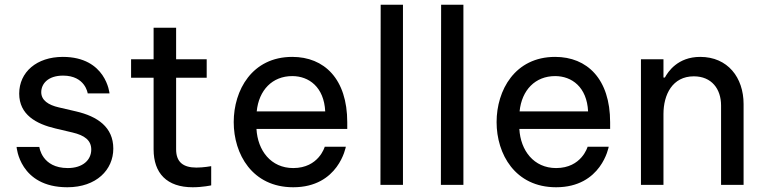

<svg xmlns="http://www.w3.org/2000/svg" viewBox="-20 -780 3227 810"><path d="M264 10C387 10 458 -64 458 -153C458 -244 391 -289 301 -310L228 -327C184 -337 154 -357 154 -391C154 -426 182 -461 246 -461C340 -461 350 -386 350 -386H442C442 -386 428 -540 245 -540C135 -540 61 -476 61 -385C61 -296 133 -257 214 -238L286 -221C337 -209 365 -188 365 -149C365 -105 329 -71 266 -71C156 -71 146 -160 146 -160H50C50 -160 62 10 264 10Z M793 10C835 10 871 2 871 2V-79C871 -79 838 -73 809 -73C753 -73 723 -96 723 -150V-452H852V-530H723V-663H628V-530H533V-452H628V-150C628 -49 684 10 793 10Z M1217 10C1409 10 1439 -161 1439 -161H1350C1350 -161 1325 -71 1217 -71C1123 -71 1067 -145 1062 -236H1445V-264C1445 -447 1348 -540 1213 -540C1043 -540 966 -399 966 -265C966 -130 1044 10 1217 10ZM1063 -310C1072 -400 1129 -459 1213 -459C1283 -459 1347 -413 1352 -310Z M1680 0V-760H1586L1585 0Z M1935 0V-760H1841L1840 0Z M2326 10C2518 10 2548 -161 2548 -161H2459C2459 -161 2434 -71 2326 -71C2232 -71 2176 -145 2171 -236H2554V-264C2554 -447 2457 -540 2322 -540C2152 -540 2075 -399 2075 -265C2075 -130 2153 10 2326 10ZM2172 -310C2181 -400 2238 -459 2322 -459C2392 -459 2456 -413 2461 -310Z M2779 0V-299C2779 -381 2817 -458 2907 -458C2982 -458 3022 -405 3022 -335V0H3117V-341C3117 -453 3050 -540 2934 -540C2839 -540 2798 -477 2785 -453H2779V-530H2684V0Z"/></svg>

Font: Be Vietnam Pro
Style: Regular
Weight: 400
Designer: Lam Bao, Tony Le, Vietanh Nguyen
Foundry: Yellow Type Foundry
Version: Version 1.002